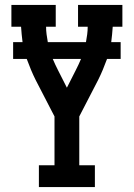

<svg xmlns="http://www.w3.org/2000/svg" viewBox="-20 -755 540 775"><path d="M137 0V-88H200V-285L185 -314L124 -432Q114 -452 105 -473.5Q96 -495 88 -517H33V-585H71Q69 -601 67.5 -616.5Q66 -632 65 -647H26V-735H205V-647H166Q166 -632 168 -616.5Q170 -601 173 -585H327Q330 -601 332 -616.5Q334 -632 334 -647H295V-735H474V-647H435Q434 -632 432.5 -616.5Q431 -601 429 -585H467V-517H412Q404 -495 395 -473.5Q386 -452 376 -432L300 -285V-88H363V0ZM250 -401 286 -472Q292 -483 297 -494.5Q302 -506 307 -517H193Q198 -506 203 -494.5Q208 -483 214 -472Z"/></svg>

Font: Iosevka Curly Slab Semibold
Style: Regular
Weight: 600
Monospace: yes
Designer: Belleve Invis
Foundry: Belleve Invis
Version: Version 22.1.2; ttfautohint (v1.8.4)